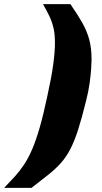

<svg xmlns="http://www.w3.org/2000/svg" viewBox="-93 -763 497 933"><path d="M-73 150Q-44 120 -20 93.5Q4 67 24.5 36Q45 5 63.5 -38Q82 -81 100 -143.5Q118 -206 137 -296Q157 -386 165.5 -448.5Q174 -511 174 -554Q174 -598 166.5 -629Q159 -660 146 -686.5Q133 -713 116 -743H249Q284 -693 306.5 -653Q329 -613 340.5 -571.5Q352 -530 352 -473Q352 -460 350 -429.5Q348 -399 342.5 -359Q337 -319 326 -276Q305 -190 286.5 -132.5Q268 -75 248 -37Q228 1 202.5 29.5Q177 58 142.5 85.5Q108 113 60 150Z"/></svg>

Font: Saira Black
Style: Italic
Weight: 900
Italic angle: -12°
Designer: Hector Gatti with collaboration of the Omnibus-Type team
Foundry: Omnibus-Type
Version: Version 1.100; ttfautohint (v1.8.3)